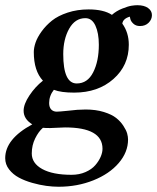

<svg xmlns="http://www.w3.org/2000/svg" viewBox="-20 -480 604 738"><path d="M359.9 -308.1Q359.9 -353 346.7 -381.6Q333.5 -410.2 308.1 -410.2Q268.6 -410.2 245.8 -369.6Q223.1 -329.1 223.1 -272Q223.1 -159.2 274.9 -159.2Q316.4 -159.2 338.1 -201.9Q359.9 -244.6 359.9 -308.1ZM172.9 12.2Q152.8 12.2 145 11.2Q128.4 25.4 115.2 52Q102.1 78.6 102.1 109.9Q102.1 147.5 142.3 169.7Q182.6 191.9 254.9 191.9Q284.7 191.9 308.6 181.4Q332.5 170.9 346.2 155Q359.9 139.2 366.9 122.8Q374 106.4 374 91.8Q374 9.8 230 9.8Q220.2 9.8 200.9 11Q181.6 12.2 172.9 12.2ZM475.1 -308.1Q475.1 -228.5 416 -176.3Q356.9 -124 265.1 -124Q214.4 -124 187 -134.8Q168.9 -111.8 168.9 -84Q168.9 -67.4 177 -59.1Q185.1 -50.8 198.2 -50.8Q207 -50.8 240.2 -54.2Q278.3 -59.1 309.1 -59.1Q348.1 -59.1 378.9 -49.6Q409.7 -40 426.5 -26.6Q443.4 -13.2 454.3 3.7Q465.3 20.5 468.8 33.2Q472.2 45.9 472.2 56.2Q472.2 105 436.3 146.7Q400.4 188.5 338.9 213.1Q277.3 237.8 205.1 237.8Q183.1 237.8 157.7 234.4Q132.3 231 103.8 222.9Q75.2 214.8 52.5 202.6Q29.8 190.4 14.9 171.1Q0 151.9 0 127.9Q0 54.2 104 -2Q70.8 -22.5 70.8 -54.2Q70.8 -79.6 93 -113Q115.2 -146.5 145 -169.9Q109.9 -207.5 109.9 -279.8Q109.9 -296.4 116.7 -316.4Q123.5 -336.4 140.1 -359.4Q156.7 -382.3 179.9 -400.9Q203.1 -419.4 240 -431.6Q276.9 -443.8 320.8 -443.8Q378.4 -443.8 410.2 -422.9Q427.2 -438 450 -447Q472.7 -456.1 485.6 -458Q498.5 -460 507.8 -460Q534.2 -460 549.1 -449.2Q564 -438.5 564 -421.9Q564 -405.3 551.3 -392.6Q538.6 -379.9 518.1 -379.9Q502.4 -379.9 492.7 -388.9Q482.9 -397.9 481 -407.2L479 -416Q452.6 -408.2 450.2 -389.2Q475.1 -354.5 475.1 -308.1Z"/></svg>

Font: Linux Libertine G
Style: Bold Italic
Weight: 700
Italic angle: -11.5°
Designer: Philipp H. Poll
Foundry: Philipp H. Poll
Version: Version 4.1.0